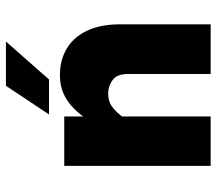

<svg xmlns="http://www.w3.org/2000/svg" viewBox="-62 -674 736 653"><g transform="rotate(-90 306.5 -348.0)"><path d="M380.9 0V-281.2Q380.9 -318.4 360.4 -333.5Q339.8 -348.6 314.5 -348.6Q287.1 -348.6 268.6 -334.5Q250 -320.3 236.3 -300.8V-433.6Q252 -455.1 272 -473.1Q292 -491.2 317.9 -502Q343.8 -512.7 377 -512.7Q427.7 -512.7 466.8 -489.7Q505.9 -466.8 527.8 -420.9Q549.8 -375 549.8 -307.6V0ZM68.4 0V-498H236.3V0ZM243.2 -549.8 340.8 -696.3H491.2L362.3 -549.8Z"/></g></svg>

Font: Sen ExtraBold
Style: Regular
Weight: 800
Version: Version 2.000;gftools[0.9.31]